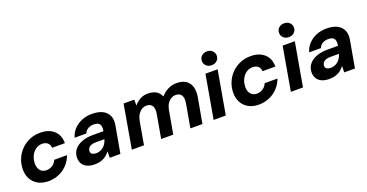

<svg xmlns="http://www.w3.org/2000/svg" viewBox="-33 -1395 3979 2080"><g transform="rotate(-20 1956.0 -355.5)"><path d="M266 12Q198 12 148 -16Q98 -44 71.5 -94Q45 -144 47 -210Q49 -273 73 -328Q97 -383 139 -424.5Q181 -466 236.5 -489.5Q292 -513 358 -513Q456 -513 514.5 -460.5Q573 -408 573 -315H425Q424 -352 399.5 -372.5Q375 -393 337 -393Q297 -393 264.5 -370.5Q232 -348 212.5 -309.5Q193 -271 191 -222Q190 -196 196.5 -174.5Q203 -153 215.5 -138Q228 -123 246 -115Q264 -107 286 -107Q313 -107 335.5 -116.5Q358 -126 375.5 -143.5Q393 -161 403 -185H550Q529 -126 487 -81.5Q445 -37 388.5 -12.5Q332 12 266 12Z M803 12Q746 12 710 -6Q674 -24 657.5 -54.5Q641 -85 642 -123Q643 -175 673 -213Q703 -251 758 -272.5Q813 -294 887 -294H1010Q1016 -330 1010.5 -353Q1005 -376 986.5 -387.5Q968 -399 935 -399Q898 -399 869 -383Q840 -367 827 -334H692Q707 -388 744.5 -428Q782 -468 836 -490.5Q890 -513 955 -513Q1027 -513 1075 -489Q1123 -465 1144 -419.5Q1165 -374 1153 -309L1098 0H975L976 -74Q962 -55 944.5 -39Q927 -23 905 -11.5Q883 0 857.5 6Q832 12 803 12ZM855 -96Q880 -96 902 -104.5Q924 -113 941.5 -128.5Q959 -144 971 -164.5Q983 -185 989 -208V-209H888Q859 -209 838 -201Q817 -193 805.5 -178Q794 -163 793 -143Q792 -119 809.5 -107.5Q827 -96 855 -96Z M1230 0 1317 -501H1440V-432Q1469 -469 1509 -491Q1549 -513 1600 -513Q1637 -513 1666.5 -503Q1696 -493 1716.5 -473.5Q1737 -454 1749 -425Q1783 -465 1829.5 -489Q1876 -513 1929 -513Q1994 -513 2035.5 -486.5Q2077 -460 2092.5 -409Q2108 -358 2095 -285L2044 0H1905L1953 -272Q1963 -331 1943.5 -363Q1924 -395 1878 -395Q1850 -395 1825.5 -381Q1801 -367 1783 -341Q1765 -315 1757 -278L1707 0H1568L1616 -272Q1626 -331 1607 -363Q1588 -395 1541 -395Q1511 -395 1485.5 -379Q1460 -363 1442 -334Q1424 -305 1416 -263L1370 0Z M2173 0 2261 -501H2401L2313 0ZM2357 -564Q2319 -564 2295 -587Q2271 -610 2271 -643Q2271 -677 2295 -700Q2319 -723 2357 -723Q2395 -723 2419 -700.5Q2443 -678 2443 -643Q2443 -610 2419 -587Q2395 -564 2357 -564Z M2692 12Q2624 12 2574 -16Q2524 -44 2497.5 -94Q2471 -144 2473 -210Q2475 -273 2499 -328Q2523 -383 2565 -424.5Q2607 -466 2662.5 -489.5Q2718 -513 2784 -513Q2882 -513 2940.5 -460.5Q2999 -408 2999 -315H2851Q2850 -352 2825.5 -372.5Q2801 -393 2763 -393Q2723 -393 2690.5 -370.5Q2658 -348 2638.5 -309.5Q2619 -271 2617 -222Q2616 -196 2622.5 -174.5Q2629 -153 2641.5 -138Q2654 -123 2672 -115Q2690 -107 2712 -107Q2739 -107 2761.5 -116.5Q2784 -126 2801.5 -143.5Q2819 -161 2829 -185H2976Q2955 -126 2913 -81.5Q2871 -37 2814.5 -12.5Q2758 12 2692 12Z M3063 0 3151 -501H3291L3203 0ZM3247 -564Q3209 -564 3185 -587Q3161 -610 3161 -643Q3161 -677 3185 -700Q3209 -723 3247 -723Q3285 -723 3309 -700.5Q3333 -678 3333 -643Q3333 -610 3309 -587Q3285 -564 3247 -564Z M3507 12Q3450 12 3414 -6Q3378 -24 3361.5 -54.5Q3345 -85 3346 -123Q3347 -175 3377 -213Q3407 -251 3462 -272.5Q3517 -294 3591 -294H3714Q3720 -330 3714.5 -353Q3709 -376 3690.5 -387.5Q3672 -399 3639 -399Q3602 -399 3573 -383Q3544 -367 3531 -334H3396Q3411 -388 3448.5 -428Q3486 -468 3540 -490.5Q3594 -513 3659 -513Q3731 -513 3779 -489Q3827 -465 3848 -419.5Q3869 -374 3857 -309L3802 0H3679L3680 -74Q3666 -55 3648.5 -39Q3631 -23 3609 -11.5Q3587 0 3561.5 6Q3536 12 3507 12ZM3559 -96Q3584 -96 3606 -104.5Q3628 -113 3645.5 -128.5Q3663 -144 3675 -164.5Q3687 -185 3693 -208V-209H3592Q3563 -209 3542 -201Q3521 -193 3509.5 -178Q3498 -163 3497 -143Q3496 -119 3513.5 -107.5Q3531 -96 3559 -96Z"/></g></svg>

Font: DM Sans 18pt ExtraBold
Style: Italic
Weight: 800
Italic angle: -10°
Designer: Colophon Foundry, Jonny Pinhorn
Foundry: Colophon Foundry
Version: Version 4.004;gftools[0.9.30]